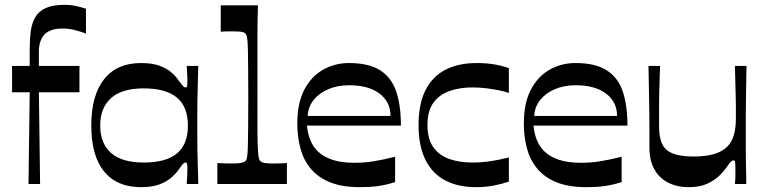

<svg xmlns="http://www.w3.org/2000/svg" viewBox="-20 -762 3173 795"><path d="M98 0 103 -380H30V-489H103Q103 -503 103 -518.5Q103 -534 103 -558Q103 -600 107.5 -633.5Q112 -667 126.5 -691.5Q141 -716 170 -729Q199 -742 247 -742Q273 -742 295 -737Q317 -732 336 -726V-623Q318 -630 292 -637Q266 -644 239 -644Q209 -644 187.5 -635Q166 -626 154.5 -606.5Q143 -587 141 -557Q141 -532 141 -517Q141 -502 141 -489H309V-380H141L146 0Z M564 13Q464 13 411 -52Q358 -117 358 -242Q358 -367 411 -434Q464 -501 564 -501Q611 -501 641.5 -489.5Q672 -478 691 -461Q710 -444 720 -428Q732 -412 737.5 -406Q743 -400 748 -400Q754 -400 755 -407Q756 -414 756 -433Q756 -442 755 -457.5Q754 -473 753 -489H801Q800 -446 799 -412Q798 -378 797.5 -349Q797 -320 797 -294Q797 -268 797 -242Q797 -216 797 -191Q797 -166 797.5 -137.5Q798 -109 799 -75.5Q800 -42 801 0H753Q754 -16 755 -31.5Q756 -47 756 -58Q756 -75 755 -82Q754 -89 748 -89Q743 -89 737.5 -83Q732 -77 720 -60Q710 -45 691 -28Q672 -11 641.5 1Q611 13 564 13ZM575 -89Q667 -89 712.5 -126.5Q758 -164 758 -242Q758 -320 712.5 -358Q667 -396 575 -396Q485 -396 440 -356Q395 -316 395 -242Q395 -168 440 -128.5Q485 -89 575 -89Z M880 0V-87Q896 -86 910.5 -85.5Q925 -85 940 -85Q967 -85 978.5 -87.5Q990 -90 995 -94Q998 -96 1000.5 -102Q1003 -108 1004.5 -122.5Q1006 -137 1006.5 -165.5Q1007 -194 1007.5 -241Q1008 -288 1008 -360Q1008 -430 1007.5 -477Q1007 -524 1006.5 -552Q1006 -580 1004.5 -595Q1003 -610 1000.5 -616Q998 -622 995 -624Q990 -629 979 -630.5Q968 -632 945 -632Q932 -632 920 -632Q908 -632 894 -631V-740H1048Q1047 -705 1046.5 -676Q1046 -647 1046 -618.5Q1046 -590 1046 -554Q1046 -518 1046 -469Q1046 -420 1046 -351Q1046 -282 1046 -236.5Q1046 -191 1047 -163.5Q1048 -136 1049.5 -122Q1051 -108 1053.5 -102Q1056 -96 1059 -94Q1065 -89 1076.5 -87Q1088 -85 1115 -85Q1128 -85 1140.5 -85.5Q1153 -86 1168 -87V0Z M1470 13Q1398 13 1348.5 -6.5Q1299 -26 1268.5 -61.5Q1238 -97 1224.5 -145.5Q1211 -194 1211 -251Q1211 -334 1239.5 -389.5Q1268 -445 1317 -473Q1366 -501 1425 -501Q1507 -501 1554 -471Q1601 -441 1620.5 -383.5Q1640 -326 1640 -242H1251Q1254 -210 1265 -182Q1276 -154 1298.5 -133Q1321 -112 1357.5 -100Q1394 -88 1447 -88Q1490 -88 1529 -94.5Q1568 -101 1616 -113V-8Q1578 4 1545 8.5Q1512 13 1470 13ZM1597 -282Q1597 -340 1551.5 -374.5Q1506 -409 1425 -409Q1378 -409 1340 -393Q1302 -377 1279 -348.5Q1256 -320 1254 -282Z M1951 13Q1877 13 1823.5 -15Q1770 -43 1741.5 -100.5Q1713 -158 1713 -244Q1713 -331 1741.5 -388Q1770 -445 1824 -473Q1878 -501 1954 -501Q1994 -501 2026 -495.5Q2058 -490 2087 -480V-377Q2071 -383 2046.5 -388Q2022 -393 1993.5 -396.5Q1965 -400 1937 -400Q1883 -400 1841 -385Q1799 -370 1774.5 -336.5Q1750 -303 1750 -244Q1750 -186 1774.5 -152Q1799 -118 1841 -103.5Q1883 -89 1937 -89Q1967 -89 1995 -92.5Q2023 -96 2047 -101Q2071 -106 2087 -110V-10Q2058 0 2023.5 6.5Q1989 13 1951 13Z M2408 13Q2336 13 2286.5 -6.5Q2237 -26 2206.5 -61.5Q2176 -97 2162.5 -145.5Q2149 -194 2149 -251Q2149 -334 2177.5 -389.5Q2206 -445 2255 -473Q2304 -501 2363 -501Q2445 -501 2492 -471Q2539 -441 2558.5 -383.5Q2578 -326 2578 -242H2189Q2192 -210 2203 -182Q2214 -154 2236.5 -133Q2259 -112 2295.5 -100Q2332 -88 2385 -88Q2428 -88 2467 -94.5Q2506 -101 2554 -113V-8Q2516 4 2483 8.5Q2450 13 2408 13ZM2535 -282Q2535 -340 2489.5 -374.5Q2444 -409 2363 -409Q2316 -409 2278 -393Q2240 -377 2217 -348.5Q2194 -320 2192 -282Z M2831 13Q2783 13 2746 -6Q2709 -25 2689 -62Q2669 -99 2669 -151Q2669 -197 2669 -233Q2669 -269 2668.5 -299Q2668 -329 2667.5 -358Q2667 -387 2666.5 -418Q2666 -449 2665 -489H2713Q2712 -451 2711 -423.5Q2710 -396 2709.5 -373Q2709 -350 2709 -329.5Q2709 -309 2709 -287.5Q2709 -266 2709 -239Q2709 -200 2718 -175Q2727 -150 2745 -137.5Q2763 -125 2790 -119.5Q2817 -114 2853 -114Q2902 -114 2936 -124Q2970 -134 2990 -153.5Q3010 -173 3018.5 -202.5Q3027 -232 3027 -271Q3027 -292 3027 -311.5Q3027 -331 3026.5 -354.5Q3026 -378 3025 -410.5Q3024 -443 3023 -489H3071Q3070 -438 3069.5 -399.5Q3069 -361 3068.5 -331.5Q3068 -302 3068 -278.5Q3068 -255 3068 -235Q3068 -215 3068 -196Q3068 -169 3068 -144Q3068 -119 3068.5 -95Q3069 -71 3069.5 -47Q3070 -23 3070 0H3023Q3025 -18 3025 -32.5Q3025 -47 3025 -58Q3025 -81 3024 -89.5Q3023 -98 3017 -98Q3012 -98 3006.5 -93Q3001 -88 2989 -70Q2979 -55 2959.5 -35.5Q2940 -16 2909 -1.5Q2878 13 2831 13Z"/></svg>

Font: Ojuju SemiBold
Style: Regular
Weight: 600
Designer: Chisaokwu Joboson, Mirko Velimirovic
Foundry: Udi Foundry
Version: Version 1.000